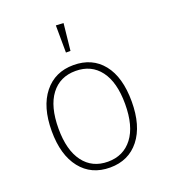

<svg xmlns="http://www.w3.org/2000/svg" viewBox="-138 -845 838 954"><g transform="rotate(-20 281.0 -368.0)"><path d="M493 -262Q493 -134 436 -62Q379 10 281 10Q182 10 125.5 -61.5Q69 -133 69 -259Q69 -387 126.5 -459Q184 -531 282 -531Q381 -531 437 -461Q493 -391 493 -262ZM105 -259Q105 -145 151.5 -83Q198 -21 281 -21Q363 -21 410.5 -83Q458 -145 458 -262Q458 -377 411.5 -438.5Q365 -500 282 -500Q199 -500 152 -438Q105 -376 105 -259ZM308 -744 293 -602H269L268 -746Z"/></g></svg>

Font: FiraGO UltraLight
Style: Regular
Weight: 200
Designer: bBox Type
Foundry: bBox Type GmbH
Version: Version 1.001